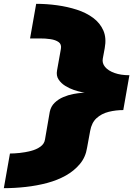

<svg xmlns="http://www.w3.org/2000/svg" viewBox="-55 -749 699 1003"><path d="M-35 234Q21.5 234 79.8 227.5Q138 221 191.5 206.8Q245 192.5 288.8 168Q332.5 143.5 362.5 107.5Q392.5 71.5 400 22L416 -65Q423.5 -108 449.5 -131.8Q475.5 -155.5 512.8 -164.8Q550 -174 589 -174L621 -356Q576 -356 543.2 -367.8Q510.5 -379.5 494 -399.2Q477.5 -419 482 -443L492 -497Q502 -550.5 485 -589.5Q468 -628.5 431.8 -655.5Q395.5 -682.5 346.8 -698.2Q298 -714 243.2 -721.5Q188.5 -729 134 -729L102 -548Q123.5 -548 152.5 -548.2Q181.5 -548.5 208.5 -544.5Q235.5 -540.5 251.5 -529Q267.5 -517.5 263 -493L243 -381Q238 -353.5 251 -333.8Q264 -314 285.8 -300.5Q307.5 -287 330.5 -279.2Q353.5 -271.5 370.8 -268Q388 -264.5 389 -264Q388 -265 370.5 -263.8Q353 -262.5 327.5 -257.8Q302 -253 276 -242Q250 -231 230.5 -212.2Q211 -193.5 205 -165L180 -20Q176.5 2.5 156 17.2Q135.5 32 106.2 39.5Q77 47 47.8 50Q18.5 53 -3 53Z"/></svg>

Font: Anybody ExtraExpanded Black
Style: Italic
Weight: 900
Width: 8
Italic angle: -10°
Version: Version 1.113;gftools[0.9.25]